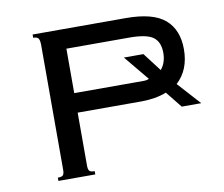

<svg xmlns="http://www.w3.org/2000/svg" viewBox="-64 -604 796 681"><g transform="rotate(-10 334.0 -263.5)"><path d="M523.4 -242.2Q503.9 -234.4 480.5 -230.5Q457 -226.6 433.6 -226.6H203.1V-35.2Q203.1 -23.4 207 -17.6Q210.9 -11.7 226.6 -11.7V0H93.8V-11.7Q109.4 -11.7 113.3 -17.6Q117.2 -23.4 117.2 -35.2V-488.3Q117.2 -500 113.3 -507.8Q109.4 -515.6 93.8 -515.6V-527.3H429.7Q527.3 -527.3 570.3 -490.2Q613.3 -453.1 613.3 -382.8Q613.3 -308.6 566.4 -265.6L640.6 -183.6H570.3ZM429.7 -296.9Q441.4 -296.9 453.1 -296.9Q464.8 -296.9 472.7 -300.8L398.4 -390.6H468.8L519.5 -324.2Q539.1 -347.7 539.1 -382.8Q539.1 -421.9 515.6 -439.5Q492.2 -457 429.7 -457H203.1V-296.9Z"/></g></svg>

Font: 和音 by 宁静之雨，公众号njzyshare
Style: Regular
Weight: 400
Designer: Steve Matteson
Foundry: Ascender Corporation
Version: Version 6.00;June 8, 2018;FontCreator 11.0.0.2388 32-bit